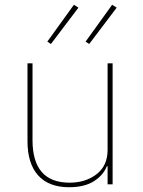

<svg xmlns="http://www.w3.org/2000/svg" viewBox="-20 -771 596 803"><path d="M308 -739 193 -587 178 -597 289 -751ZM468 -739 353 -587 338 -597 449 -751ZM430 0V-76H427Q412 -38 372.5 -13Q333 12 269 12Q184 12 139.5 -37.5Q95 -87 95 -181V-506H116V-185Q116 -7 271 -7Q338 -7 384 -42.5Q430 -78 430 -144V-506H451V0Z"/></svg>

Font: IBM Plex Sans Thin
Style: Regular
Weight: 100
Designer: Mike Abbink, Paul van der Laan, Pieter van Rosmalen
Foundry: Bold Monday
Version: Version 3.0